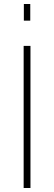

<svg xmlns="http://www.w3.org/2000/svg" viewBox="-20 -938 270 958"><path d="M132 0H98V-709H132ZM131 -835H99V-918H131Z"/></svg>

Font: Raleway
Style: ExtraLight
Weight: 200
Designer: Matt McInerney, Pablo Impallari, Rodrigo Fuenzalida
Foundry: Matt McInerney, Pablo Impallari, Rodrigo Fuenzalida
Version: Version 2.001